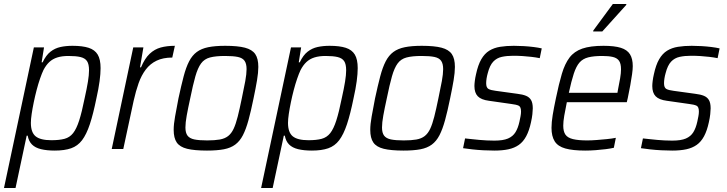

<svg xmlns="http://www.w3.org/2000/svg" viewBox="-37 -748 3648 964"><path d="M-17 196 133 -510H184L172 -435H177Q194 -471 216.5 -488.5Q239 -506 266.5 -512Q294 -518 327 -518Q377 -518 408 -508Q439 -498 453.5 -474Q468 -450 468 -406Q468 -378 463 -340.5Q458 -303 447 -254Q431 -175 414 -124Q397 -73 375 -44Q353 -15 320 -3.5Q287 8 238 8Q198 8 169 1Q140 -6 123.5 -22.5Q107 -39 102 -67H97L41 196ZM221 -44Q261 -44 287 -51Q313 -58 330 -79.5Q347 -101 360.5 -143Q374 -185 388 -255Q399 -304 404.5 -338Q410 -372 410 -395Q410 -426 400 -441Q390 -456 367.5 -461.5Q345 -467 307 -467Q274 -467 250.5 -459.5Q227 -452 210.5 -436.5Q194 -421 181 -396Q173 -379 164 -353Q155 -327 147 -296.5Q139 -266 132.5 -234.5Q126 -203 122 -176Q118 -149 118 -131Q118 -83 142 -63.5Q166 -44 221 -44Z M524 0 632 -510H683L666 -410H671Q690 -455 714.5 -478Q739 -501 770 -509.5Q801 -518 841 -518L828 -459Q782 -459 749.5 -443.5Q717 -428 695 -399Q673 -370 659 -330.5Q645 -291 634 -242L582 0Z M1002 8Q939 8 902.5 -1Q866 -10 850.5 -32.5Q835 -55 835 -96Q835 -124 842 -163Q849 -202 859 -254Q873 -319 885 -364.5Q897 -410 912.5 -440Q928 -470 951 -487Q974 -504 1008.5 -511Q1043 -518 1094 -518Q1157 -518 1193 -508.5Q1229 -499 1244.5 -476.5Q1260 -454 1260 -412Q1260 -384 1253.5 -345Q1247 -306 1236 -254Q1223 -190 1210.5 -144.5Q1198 -99 1182.5 -69Q1167 -39 1144 -22Q1121 -5 1087 1.5Q1053 8 1002 8ZM1003 -43Q1041 -43 1066.5 -47.5Q1092 -52 1108.5 -65Q1125 -78 1136 -101.5Q1147 -125 1156.5 -162.5Q1166 -200 1177 -254Q1188 -305 1194.5 -341Q1201 -377 1201 -401Q1201 -428 1191 -442.5Q1181 -457 1157.5 -462Q1134 -467 1093 -467Q1046 -467 1017.5 -459.5Q989 -452 972.5 -429.5Q956 -407 944 -365Q932 -323 918 -254Q907 -204 900.5 -168Q894 -132 894 -108Q894 -81 904.5 -67Q915 -53 938.5 -48Q962 -43 1003 -43Z M1274 196 1424 -510H1475L1463 -435H1468Q1485 -471 1507.5 -488.5Q1530 -506 1557.5 -512Q1585 -518 1618 -518Q1668 -518 1699 -508Q1730 -498 1744.5 -474Q1759 -450 1759 -406Q1759 -378 1754 -340.5Q1749 -303 1738 -254Q1722 -175 1705 -124Q1688 -73 1666 -44Q1644 -15 1611 -3.5Q1578 8 1529 8Q1489 8 1460 1Q1431 -6 1414.5 -22.5Q1398 -39 1393 -67H1388L1332 196ZM1512 -44Q1552 -44 1578 -51Q1604 -58 1621 -79.5Q1638 -101 1651.5 -143Q1665 -185 1679 -255Q1690 -304 1695.5 -338Q1701 -372 1701 -395Q1701 -426 1691 -441Q1681 -456 1658.5 -461.5Q1636 -467 1598 -467Q1565 -467 1541.5 -459.5Q1518 -452 1501.5 -436.5Q1485 -421 1472 -396Q1464 -379 1455 -353Q1446 -327 1438 -296.5Q1430 -266 1423.5 -234.5Q1417 -203 1413 -176Q1409 -149 1409 -131Q1409 -83 1433 -63.5Q1457 -44 1512 -44Z M1989 8Q1926 8 1889.5 -1Q1853 -10 1837.5 -32.5Q1822 -55 1822 -96Q1822 -124 1829 -163Q1836 -202 1846 -254Q1860 -319 1872 -364.5Q1884 -410 1899.5 -440Q1915 -470 1938 -487Q1961 -504 1995.5 -511Q2030 -518 2081 -518Q2144 -518 2180 -508.5Q2216 -499 2231.5 -476.5Q2247 -454 2247 -412Q2247 -384 2240.5 -345Q2234 -306 2223 -254Q2210 -190 2197.5 -144.5Q2185 -99 2169.5 -69Q2154 -39 2131 -22Q2108 -5 2074 1.5Q2040 8 1989 8ZM1990 -43Q2028 -43 2053.5 -47.5Q2079 -52 2095.5 -65Q2112 -78 2123 -101.5Q2134 -125 2143.5 -162.5Q2153 -200 2164 -254Q2175 -305 2181.5 -341Q2188 -377 2188 -401Q2188 -428 2178 -442.5Q2168 -457 2144.5 -462Q2121 -467 2080 -467Q2033 -467 2004.5 -459.5Q1976 -452 1959.5 -429.5Q1943 -407 1931 -365Q1919 -323 1905 -254Q1894 -204 1887.5 -168Q1881 -132 1881 -108Q1881 -81 1891.5 -67Q1902 -53 1925.5 -48Q1949 -43 1990 -43Z M2445 8Q2419 8 2390 6.5Q2361 5 2334.5 2Q2308 -1 2288 -4L2298 -53Q2318 -51 2335.5 -49Q2353 -47 2370.5 -45.5Q2388 -44 2406.5 -43Q2425 -42 2445 -42Q2489 -42 2513.5 -52.5Q2538 -63 2551 -84Q2564 -105 2571 -137Q2574 -151 2576.5 -164Q2579 -177 2579 -188Q2579 -212 2567 -217.5Q2555 -223 2530 -226L2418 -242Q2379 -247 2362 -264.5Q2345 -282 2345 -316Q2345 -326 2347 -342Q2349 -358 2353 -375Q2363 -422 2379.5 -450.5Q2396 -479 2419.5 -493.5Q2443 -508 2474 -513Q2505 -518 2543 -518Q2567 -518 2592.5 -516.5Q2618 -515 2642 -512Q2666 -509 2683 -505L2673 -456Q2653 -460 2631.5 -462.5Q2610 -465 2587.5 -466.5Q2565 -468 2539 -468Q2508 -468 2482.5 -462.5Q2457 -457 2439.5 -438.5Q2422 -420 2412 -381Q2408 -367 2406 -354Q2404 -341 2404 -330Q2404 -308 2415.5 -301.5Q2427 -295 2452 -292L2561 -277Q2587 -274 2604 -267Q2621 -260 2629.5 -245.5Q2638 -231 2638 -204Q2638 -193 2636 -174.5Q2634 -156 2629 -134Q2620 -92 2605 -64Q2590 -36 2568 -20.5Q2546 -5 2516 1.5Q2486 8 2445 8Z M2901 8Q2839 8 2801.5 -2.5Q2764 -13 2748 -38.5Q2732 -64 2732 -106Q2732 -134 2738 -170.5Q2744 -207 2754 -254Q2769 -327 2784 -377.5Q2799 -428 2822.5 -459Q2846 -490 2886.5 -504Q2927 -518 2993 -518Q3048 -518 3080 -508Q3112 -498 3126 -475.5Q3140 -453 3140 -416Q3140 -400 3136.5 -375Q3133 -350 3127.5 -319.5Q3122 -289 3115 -256L3110 -235H2809Q2801 -196 2796 -167Q2791 -138 2791 -117Q2791 -88 2802 -72Q2813 -56 2840 -49.5Q2867 -43 2911 -43Q2933 -43 2958.5 -45Q2984 -47 3009.5 -49.5Q3035 -52 3055 -56L3045 -6Q3028 -2 3004 1Q2980 4 2953 6Q2926 8 2901 8ZM2819 -282H3063L3066 -299Q3072 -328 3076.5 -354.5Q3081 -381 3081 -400Q3081 -429 3071 -443Q3061 -457 3040 -462Q3019 -467 2987 -467Q2944 -467 2916.5 -460Q2889 -453 2872.5 -434Q2856 -415 2844 -378.5Q2832 -342 2819 -282ZM2941 -590 2942 -595 3040 -728H3108L3107 -723L2987 -590Z M3338 8Q3312 8 3283 6.5Q3254 5 3227.5 2Q3201 -1 3181 -4L3191 -53Q3211 -51 3228.5 -49Q3246 -47 3263.5 -45.5Q3281 -44 3299.5 -43Q3318 -42 3338 -42Q3382 -42 3406.5 -52.5Q3431 -63 3444 -84Q3457 -105 3464 -137Q3467 -151 3469.5 -164Q3472 -177 3472 -188Q3472 -212 3460 -217.5Q3448 -223 3423 -226L3311 -242Q3272 -247 3255 -264.5Q3238 -282 3238 -316Q3238 -326 3240 -342Q3242 -358 3246 -375Q3256 -422 3272.5 -450.5Q3289 -479 3312.5 -493.5Q3336 -508 3367 -513Q3398 -518 3436 -518Q3460 -518 3485.5 -516.5Q3511 -515 3535 -512Q3559 -509 3576 -505L3566 -456Q3546 -460 3524.5 -462.5Q3503 -465 3480.5 -466.5Q3458 -468 3432 -468Q3401 -468 3375.5 -462.5Q3350 -457 3332.5 -438.5Q3315 -420 3305 -381Q3301 -367 3299 -354Q3297 -341 3297 -330Q3297 -308 3308.5 -301.5Q3320 -295 3345 -292L3454 -277Q3480 -274 3497 -267Q3514 -260 3522.5 -245.5Q3531 -231 3531 -204Q3531 -193 3529 -174.5Q3527 -156 3522 -134Q3513 -92 3498 -64Q3483 -36 3461 -20.5Q3439 -5 3409 1.5Q3379 8 3338 8Z"/></svg>

Font: Saira SemiCondensed Light
Style: Italic
Weight: 300
Width: 4
Italic angle: -12°
Designer: Hector Gatti with collaboration of the Omnibus-Type team
Foundry: Omnibus-Type
Version: Version 1.101